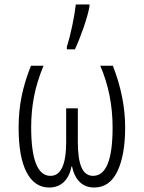

<svg xmlns="http://www.w3.org/2000/svg" viewBox="-20 -826 640 856"><path d="M63 -257Q63 -331 76.5 -397Q90 -463 118 -533H174Q145 -463 132 -397Q119 -331 119 -259Q119 -42 205 -42Q275 -42 275 -193V-343H327V-193Q327 -117 343.5 -79.5Q360 -42 395 -42Q482 -42 482 -257Q482 -406 427 -533H483Q538 -393 538 -258Q538 -135 503.5 -62.5Q469 10 400 10Q361 10 336 -14Q311 -38 301 -84H299Q290 -39 264.5 -14.5Q239 10 199 10Q134 10 98.5 -58Q63 -126 63 -257ZM278 -617Q290 -655 301.5 -708.5Q313 -762 318 -806H379V-797Q372 -759 353 -704Q334 -649 314 -606H278Z"/></svg>

Font: Noto Sans Mono UI Light
Style: Regular
Weight: 300
Monospace: yes
Designer: Monotype Design team
Foundry: Monotype Imaging Inc.
Version: Version 1.000